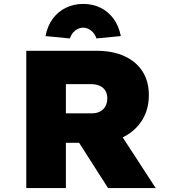

<svg xmlns="http://www.w3.org/2000/svg" viewBox="-20 -959 873 979"><path d="M114 0V-700H472Q556 -700 616 -672Q676 -644 707.5 -593.5Q739 -543 739 -474Q739 -402 705.5 -347.5Q672 -293 612.5 -262Q553 -231 478 -231H316V0ZM531 0 329 -316 552 -341 774 0ZM316 -381H447Q472 -381 489.5 -390Q507 -399 517 -416Q527 -433 527 -458Q527 -481 517 -497Q507 -513 488.5 -521.5Q470 -530 443 -530H316ZM336 -763 212 -775Q222 -827 249 -863.5Q276 -900 316 -919.5Q356 -939 404 -939Q453 -939 492.5 -919.5Q532 -900 559 -863.5Q586 -827 596 -775L472 -763Q463 -789 444 -803.5Q425 -818 404 -818Q383 -818 364 -803.5Q345 -789 336 -763Z"/></svg>

Font: Lexend Exa Black
Style: Regular
Weight: 900
Designer: Bonnie Shaver-Troup, Thomas Jockin
Foundry: Lexend
Version: Version 1.007